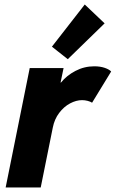

<svg xmlns="http://www.w3.org/2000/svg" viewBox="-20 -825 509 845"><path d="M110.8 -525.4H259.8L246.6 -461.9H248.5Q273.4 -492.7 312 -512.9Q350.6 -533.2 395 -533.2Q420.9 -533.2 440.9 -526.4Q460.9 -519.5 469.2 -510.3L385.3 -373Q377.9 -377.9 365.7 -381.1Q353.5 -384.3 341.3 -384.3Q315.4 -384.3 288.3 -369.9Q261.2 -355.5 240.5 -328.1Q219.7 -300.8 212.4 -263.7L159.2 0H4.9ZM208.5 -619.6 353 -805.2 440.4 -722.2 278.3 -564.5Z"/></svg>

Font: Reddit Sans Fudge ExBold Italic
Style: Regular
Weight: 800
Italic angle: -11.25°
Designer: Stephen Hutchings
Version: Version 1.013